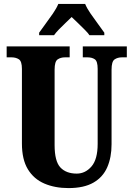

<svg xmlns="http://www.w3.org/2000/svg" viewBox="-20 -951 682 981"><path d="M330 10Q261 10 207 -13Q153 -36 122.5 -86Q92 -136 92 -218V-599Q92 -638 76.5 -648Q61 -658 39 -658H14V-714H336V-658H312Q290 -658 274.5 -647.5Q259 -637 259 -595V-210Q259 -127 288.5 -95.5Q318 -64 372 -64Q416 -64 447.5 -100.5Q479 -137 479 -216V-599Q479 -638 464.5 -648Q450 -658 427 -658H403V-714H628V-658H603Q581 -658 565.5 -647.5Q550 -637 550 -595V-214Q550 -147 528 -96.5Q506 -46 457.5 -18Q409 10 330 10ZM180 -784Q193 -803 212.5 -829Q232 -855 250.5 -882Q269 -909 278 -931H415Q424 -909 442.5 -882Q461 -855 480.5 -829Q500 -803 513 -784V-771H437Q432 -780 414.5 -797.5Q397 -815 378 -833.5Q359 -852 346 -864Q333 -851 315 -834Q297 -817 281 -800.5Q265 -784 256 -771H180Z"/></svg>

Font: Noto Serif Armenian ExtraCondensed Black
Style: Regular
Weight: 900
Width: 2
Designer: Monotype Design Team
Foundry: Monotype Imaging Inc.
Version: Version 2.008; ttfautohint (v1.8.4.7-5d5b)